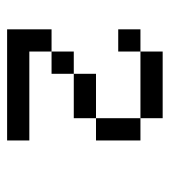

<svg xmlns="http://www.w3.org/2000/svg" viewBox="11 -739 478 540"><g transform="rotate(90 250.0 -469.0)"><path d="M375 -250V-312.5H125V-375H62.5Q62.5 -375 62.5 -250ZM125 -375H187.5V-437.5H125ZM187.5 -437.5H312.5V-500H187.5ZM312.5 -500H375Q375 -500 375 -625H312.5Q312.5 -625 312.5 -500ZM125 -625H62.5V-562.5H125ZM125 -625H312.5V-687.5H125Z"/></g></svg>

Font: UnifontExMono
Style: Regular
Weight: 500
Version: Version 15.0.06